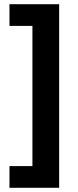

<svg xmlns="http://www.w3.org/2000/svg" viewBox="-20 -734 371 912"><path d="M25 55V158H261V-714H25V-611H134V55Z"/></svg>

Font: Noto Sans Gujarati
Style: Bold
Weight: 700
Designer: Jelle Bosma - Monotype Design Team, Universal Thirst
Foundry: Monotype Imaging Inc.
Version: Version 2.106